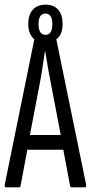

<svg xmlns="http://www.w3.org/2000/svg" viewBox="-22 -802 389 822"><path d="M347 -10Q348 0 341 0H286Q280 0 278 -6L249 -161H95L66 -6Q65 0 59 0H4Q-3 0 -2 -10L125 -634Q99 -655 99 -700Q99 -739 118.5 -760.5Q138 -782 173 -782Q208 -782 227 -760.5Q246 -739 246 -700Q246 -652 219 -634ZM143 -699Q143 -653 173 -653Q202 -653 202 -699Q202 -744 173 -744Q143 -744 143 -699ZM106 -224H238L197 -439Q190 -474 183.5 -510.5Q177 -547 172 -581H170Q165 -547 159.5 -510.5Q154 -474 147 -438Z"/></svg>

Font: Sofia Sans Extra Condensed
Style: Regular
Weight: 400
Designer: Botio Nikoltchev, Ani Petrova
Foundry: lettersoup
Version: Version 4.101